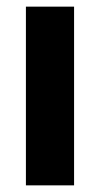

<svg xmlns="http://www.w3.org/2000/svg" viewBox="-20 -558 304 578"><path d="M58 -538H203V0H58Z"/></svg>

Font: Freesentation 8 ExtraBold
Style: Regular
Weight: 800
Designer: glyphs from Roboto by Christian Robertson / Hangul glyphs from Noto Sans CJK(Source Han Sans) by Jang Soo-young and Kang
Foundry: PT&
Version: Version 2.001